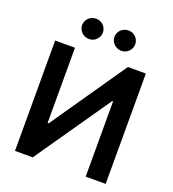

<svg xmlns="http://www.w3.org/2000/svg" viewBox="-164 -1065 1069 1189"><g transform="rotate(20 370.5 -470.5)"><path d="M202.4 -727.3V-231.5H209.2L551.1 -727.3H669.4V0H537.6V-495.4H531.6L188.6 0H71.7V-727.3ZM264.6 -807.5Q250.7 -807.5 238.1 -812.9Q225.5 -818.2 216.1 -827.4Q206.7 -836.6 201.2 -848.7Q195.7 -860.8 195.7 -874.3Q195.7 -888.5 201.2 -900.7Q206.7 -913 216.1 -922.1Q225.5 -931.1 238.1 -936.3Q250.7 -941.4 264.6 -941.4Q279.1 -941.4 291.5 -936.3Q304 -931.1 313 -922.1Q322.1 -913 327.4 -900.7Q332.7 -888.5 332.7 -874.3Q332.7 -860.8 327.4 -848.7Q322.1 -836.6 313 -827.4Q304 -818.2 291.5 -812.9Q279.1 -807.5 264.6 -807.5ZM477.6 -807.5Q463.8 -807.5 451.2 -812.9Q438.6 -818.2 429.2 -827.4Q419.7 -836.6 414.2 -848.7Q408.7 -860.8 408.7 -874.3Q408.7 -888.5 414.2 -900.7Q419.7 -913 429.2 -922.1Q438.6 -931.1 451.2 -936.3Q463.8 -941.4 477.6 -941.4Q492.2 -941.4 504.6 -936.3Q517 -931.1 526.1 -922.1Q535.2 -913 540.5 -900.7Q545.8 -888.5 545.8 -874.3Q545.8 -860.8 540.5 -848.7Q535.2 -836.6 526.1 -827.4Q517 -818.2 504.6 -812.9Q492.2 -807.5 477.6 -807.5Z"/></g></svg>

Font: Interop SemBd
Style: Regular
Weight: 600
Designer: Rasmus Andersson, Google, Jang Haemin
Foundry: jhaemin
Version: Version 1.008